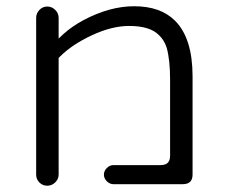

<svg xmlns="http://www.w3.org/2000/svg" viewBox="-20 -593 718 609"><path d="M166 -39.1V-409.2Q169.9 -413.1 170.9 -414.1Q209 -452.1 272 -481.4Q335 -510.7 389.6 -510.7Q456.1 -510.7 484.4 -481.4Q501 -465.8 508.8 -441.4Q519.5 -402.3 519.5 -340.8V-98.6Q519.5 -79.1 505.9 -72.3Q499 -69.3 490.2 -69.3H339.8Q328.1 -69.3 318.8 -60.1Q309.6 -50.8 309.6 -39.1Q309.6 -27.3 318.8 -18.1Q328.1 -8.8 339.8 -8.8H559.6Q590.8 -8.8 590.8 -39.1V-350.6Q590.8 -471.7 535.2 -527.3Q489.3 -573.2 405.3 -573.2Q328.1 -573.2 245.1 -529.3Q209 -509.8 182.6 -486.3L166 -470.7V-536.1Q166 -550.8 155.3 -561.5Q144.5 -572.3 129.9 -572.3Q115.2 -572.3 105 -561.5Q94.7 -550.8 94.7 -536.1V-39.1Q94.7 -24.4 105 -14.2Q115.2 -3.9 129.9 -3.9Q144.5 -3.9 155.3 -14.6Q166 -25.4 166 -39.1Z"/></svg>

Font: FakePearl
Style: ExtraLight
Weight: 300
Version: Version 1.2